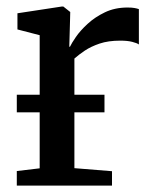

<svg xmlns="http://www.w3.org/2000/svg" viewBox="-20 -580 476 600"><path d="M32.5 0V-45.5L104 -54V-470L34.5 -488V-538.5L172.5 -559.5H178L199.5 -542.5L199 -521.5L196.5 -433.5L199 -434.5Q203.5 -444.5 217 -464.2Q230.5 -484 253.5 -505.2Q276.5 -526.5 307.8 -541.5Q339 -556.5 378.5 -556.5Q392 -556.5 400.2 -555Q408.5 -553.5 414 -551.5V-441Q408 -445.5 393.2 -449.2Q378.5 -453 356 -453Q318.5 -453 291.2 -443.8Q264 -434.5 245 -421.8Q226 -409 212.5 -397V-54.5L330 -45V0ZM306.5 -284V-229H32.5V-284Z"/></svg>

Font: Merriweather 36pt Medium
Style: Regular
Weight: 500
Version: Version 2.100